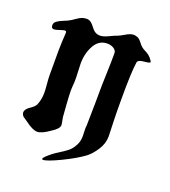

<svg xmlns="http://www.w3.org/2000/svg" viewBox="-104 -520 605 684"><g transform="rotate(20 198.5 -177.5)"><path d="M139.6 73.2Q158.2 55.7 178.2 43.5Q198.2 31.2 210.4 21.5Q222.7 11.7 232.4 -6.8Q240.2 -21.5 240.2 -42Q240.2 -45.9 239.7 -53.7Q239.3 -61.5 239.3 -66.4Q239.3 -76.2 240.2 -81.1Q242.2 -177.7 242.2 -234.4Q242.2 -246.1 243.7 -283.2Q245.1 -320.3 245.1 -357.4Q245.1 -367.2 234.9 -374Q224.6 -380.9 210 -380.9Q179.7 -380.9 163.1 -353.5Q144.5 -322.3 144.5 -281.2Q144.5 -273.4 145.5 -255.4Q146.5 -237.3 146.5 -228.5V-212.9Q144.5 -189.5 144.5 -179.7Q144.5 -161.1 147 -127.9Q149.4 -94.7 150.4 -81.1Q151.4 -74.2 153.3 -64.9Q155.3 -55.7 155.3 -51.8Q155.3 -38.1 128.9 -21.5Q98.6 0 82 0Q64.5 0 36.1 -21.5Q34.2 -23.4 28.3 -26.9Q22.5 -30.3 19.5 -32.7Q16.6 -35.2 14.2 -39.1Q11.7 -43 11.7 -47.9Q11.7 -60.5 28.8 -71.8Q45.9 -83 49.8 -92.8Q58.6 -114.3 58.6 -139.6Q58.6 -150.4 56.6 -171.9Q54.7 -193.4 54.7 -206.1V-212.9V-243.2V-299.8Q54.7 -317.4 55.7 -333Q56.6 -348.6 57.1 -356.9Q57.6 -365.2 57.6 -367.2Q57.6 -373 51.8 -373Q47.9 -373 33.7 -368.2Q19.5 -363.3 13.7 -363.3Q5.9 -363.3 3.9 -369.1Q2.9 -372.1 2.9 -376Q2.9 -384.8 11.2 -391.1Q19.5 -397.5 35.6 -403.8Q51.8 -410.2 57.6 -414.1Q61.5 -416 73.2 -424.3Q85 -432.6 92.8 -435.5Q100.6 -438.5 109.4 -438.5H115.2Q127.9 -436.5 140.6 -418.9Q153.3 -401.4 166 -399.4Q168.9 -398.4 174.8 -398.4Q187.5 -398.4 206.5 -407.7Q225.6 -417 232.4 -418.9Q241.2 -421.9 258.3 -432.1Q275.4 -442.4 287.1 -442.4Q292 -442.4 294.9 -441.4Q302.7 -440.4 308.6 -435.5Q314.5 -430.7 320.3 -422.9Q326.2 -415 331.1 -411.1Q336.9 -406.2 345.2 -402.3Q353.5 -398.4 360.8 -392.6Q368.2 -386.7 376 -375Q377 -373 377 -371.1Q377 -367.2 354.5 -365.2Q332 -363.3 330.1 -353.5Q324.2 -316.4 324.2 -211.9Q324.2 -162.1 325.2 -130.4Q326.2 -98.6 326.7 -86.4Q327.1 -74.2 327.1 -71.3Q327.1 -44.9 311.5 -20.5Q295.9 3.9 278.3 17.6Q248 40 199.2 63.5Q150.4 86.9 135.7 86.9Q131.8 86.9 131.8 84Q131.8 81.1 139.6 73.2Z"/></g></svg>

Font: Isabella
Style: Medium
Weight: 500
Designer: John Stracke
Version: Version 001.202